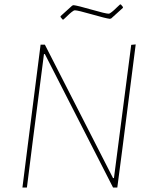

<svg xmlns="http://www.w3.org/2000/svg" viewBox="-20 -836 680 856"><path d="M519 -816 528 -805V-801L476 -754L470 -752Q452 -754 389.5 -772Q327 -790 314 -790Q311 -790 307.5 -788Q304 -786 299 -782Q294 -778 289.5 -774Q285 -770 277.5 -762.5Q270 -755 263 -749H259L250 -760V-764L302 -811L308 -813Q326 -811 388.5 -793Q451 -775 464 -775Q467 -775 470.5 -777Q474 -779 479 -783Q484 -787 488.5 -791Q493 -795 500.5 -802.5Q508 -810 515 -816ZM585 -638 526 -176 503 0H484L180 -595H176L125 -199L100 0H80L104 -190L161 -637H180L484 -42H488L565 -636Z"/></svg>

Font: Alegreya Sans SC Thin
Style: Italic
Weight: 100
Italic angle: -7°
Designer: Juan Pablo del Peral
Foundry: Huerta Tipografica
Version: Version 2.007